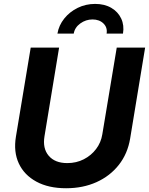

<svg xmlns="http://www.w3.org/2000/svg" viewBox="-20 -977 781 1007"><path d="M326.7 10.3Q234.4 10.3 170.7 -24.4Q106.9 -59.1 78.6 -119.9Q50.3 -180.7 63.5 -260.3L141.1 -727.5H290L213.4 -262.7Q202.6 -198.7 235.4 -160.2Q268.1 -121.6 333 -121.6Q380.4 -121.6 419.4 -141.6Q458.5 -161.6 484.1 -195.6Q509.8 -229.5 516.6 -272.5L592.3 -727.5H741.2L662.6 -250.5Q649.4 -170.9 603.3 -112.3Q557.1 -53.7 486.1 -21.7Q415 10.3 326.7 10.3ZM479 -956.5Q528.3 -956.5 563.7 -935.8Q599.1 -915 615.7 -879.6Q632.3 -844.2 625 -800.8H539.1Q544.4 -832.5 522.7 -853.8Q501 -875 465.3 -875Q430.2 -875 401.1 -854Q372.1 -833 366.7 -800.8H281.2Q288.6 -844.2 316.9 -879.6Q345.2 -915 387.5 -935.8Q429.7 -956.5 479 -956.5Z"/></svg>

Font: Inter
Style: Bold Italic
Weight: 700
Italic angle: -9.39999°
Designer: Rasmus Andersson
Foundry: rsms
Version: Version 4.001;git-9221beed3